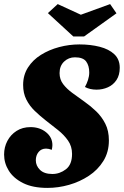

<svg xmlns="http://www.w3.org/2000/svg" viewBox="-20 -897 605 938"><path d="M212 21Q140 21 93 -2.5Q46 -26 23 -63Q0 -100 0 -142Q0 -178 16 -208.5Q32 -239 61 -257.5Q90 -276 129 -276Q174 -276 205 -251Q236 -226 236 -188Q236 -179 233 -165Q218 -171 205 -171Q182 -171 168.5 -154.5Q155 -138 155 -114Q155 -87 175.5 -67Q196 -47 236 -47Q272 -47 302 -70Q332 -93 332 -145Q332 -182 312.5 -210Q293 -238 263.5 -261.5Q234 -285 203 -309Q175 -331 149.5 -355.5Q124 -380 108.5 -411Q93 -442 93 -482Q93 -530 116.5 -567Q140 -604 180 -629Q220 -654 269 -667Q318 -680 368 -680Q422 -680 467 -668.5Q512 -657 538.5 -632Q565 -607 565 -566Q565 -530 549 -506Q533 -482 507 -470.5Q481 -459 452 -459Q419 -459 395 -472Q404 -488 410 -506.5Q416 -525 416 -543Q416 -576 401 -596.5Q386 -617 346 -617Q315 -617 293 -596Q271 -575 271 -540Q271 -509 288.5 -486Q306 -463 334 -442.5Q362 -422 393 -400Q423 -379 450 -353Q477 -327 494.5 -292.5Q512 -258 512 -211Q512 -154 485 -110.5Q458 -67 414 -38Q370 -9 317.5 6Q265 21 212 21ZM338 -719 214 -833 262 -877 375 -825 518 -877 549 -832 391 -719Z"/></svg>

Font: Sansita Swashed
Style: Bold
Weight: 700
Designer: Pablo Cosgaya
Foundry: Omnibus-Type
Version: Version 1.003; ttfautohint (v1.8.3)